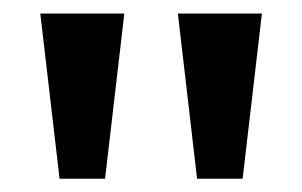

<svg xmlns="http://www.w3.org/2000/svg" viewBox="-20 -645 446 284"><path d="M68.1 -380.6 39.6 -625H163.9L135.4 -380.6ZM271.5 -380.6 243.1 -625H367.4L338.9 -380.6Z"/></svg>

Font: Afacad Flux SemiBold
Style: Regular
Weight: 600
Designer: Kristian Moeller
Foundry: Dicotype
Version: Version 1.100